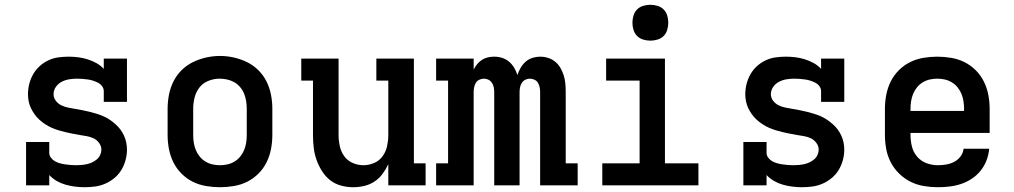

<svg xmlns="http://www.w3.org/2000/svg" viewBox="-20 -775 4240 803"><path d="M334 8Q314 8 294 5.5Q274 3 254.5 -2.5Q235 -8 217.5 -18Q200 -28 186 -43V0H89V-181H186V-136Q186 -125 193 -115.5Q200 -106 210 -100.5Q220 -95 231 -92Q242 -89 253 -87.5Q264 -86 275 -85Q286 -84 297 -84Q309 -84 320.5 -85Q332 -86 343.5 -88.5Q355 -91 365.5 -96Q376 -101 385 -108.5Q394 -116 399 -127Q404 -138 404 -149Q404 -164 394.5 -177Q385 -190 371.5 -196.5Q358 -203 343 -205.5Q328 -208 313 -210.5Q298 -213 283 -216Q268 -219 253 -222.5Q238 -226 223.5 -230.5Q209 -235 195.5 -241Q182 -247 169 -255.5Q156 -264 145 -274Q134 -284 125 -296.5Q116 -309 109.5 -322.5Q103 -336 100 -351Q97 -366 97 -381Q97 -403 102.5 -424.5Q108 -446 119 -465Q130 -484 146 -498.5Q162 -513 182 -522.5Q202 -532 223.5 -535Q245 -538 267 -538Q287 -538 307 -535.5Q327 -533 346 -527Q365 -521 382.5 -511.5Q400 -502 414 -487V-530H511V-349H414V-394Q414 -405 407 -414.5Q400 -424 390 -429Q380 -434 369.5 -437.5Q359 -441 348 -442.5Q337 -444 326 -445Q315 -446 303 -446Q287 -446 270.5 -443.5Q254 -441 239 -433.5Q224 -426 214 -412Q204 -398 204 -381Q204 -366 213.5 -353.5Q223 -341 236.5 -334.5Q250 -328 265 -325Q280 -322 295 -319.5Q310 -317 325 -314Q340 -311 354.5 -307.5Q369 -304 383.5 -299.5Q398 -295 412 -289Q426 -283 438.5 -274.5Q451 -266 462.5 -256Q474 -246 483 -234Q492 -222 498.5 -208Q505 -194 508 -179Q511 -164 511 -149Q511 -127 505 -105Q499 -83 487.5 -64Q476 -45 458.5 -30.5Q441 -16 420.5 -7Q400 2 378 5Q356 8 334 8Z M900 8Q871 8 841.5 3Q812 -2 786 -15Q760 -28 739 -49Q718 -70 705 -96.5Q692 -123 686.5 -152Q681 -181 681 -210V-320Q681 -349 686.5 -378Q692 -407 705 -433.5Q718 -460 739 -481Q760 -502 786.5 -515Q813 -528 842 -534.5Q871 -541 900 -541Q929 -541 958 -534.5Q987 -528 1013.5 -515Q1040 -502 1061 -481Q1082 -460 1095 -433.5Q1108 -407 1113.5 -378Q1119 -349 1119 -320V-210Q1119 -181 1113.5 -152Q1108 -123 1095 -96.5Q1082 -70 1061 -49Q1040 -28 1014 -15Q988 -2 958.5 3Q929 8 900 8ZM900 -84Q916 -84 931.5 -87.5Q947 -91 961 -99.5Q975 -108 985 -120.5Q995 -133 1001 -147.5Q1007 -162 1009.5 -178Q1012 -194 1012 -210V-320Q1012 -336 1009.5 -352Q1007 -368 1001 -383Q995 -398 984.5 -410.5Q974 -423 960 -431Q946 -439 930 -442.5Q914 -446 898 -446Q875 -446 852 -437Q829 -428 814.5 -409.5Q800 -391 794 -367.5Q788 -344 788 -320V-210Q788 -194 790.5 -178Q793 -162 799 -147.5Q805 -133 815 -120.5Q825 -108 839 -99.5Q853 -91 868.5 -87.5Q884 -84 900 -84Z M1457 8Q1431 8 1405.5 1Q1380 -6 1360 -22Q1340 -38 1326 -60.5Q1312 -83 1303.5 -107.5Q1295 -132 1292 -158Q1289 -184 1289 -210V-438H1240V-530H1396V-210Q1396 -187 1401 -164Q1406 -141 1419.5 -122Q1433 -103 1455 -93.5Q1477 -84 1500 -84Q1523 -84 1545 -93.5Q1567 -103 1580.5 -122Q1594 -141 1599 -164Q1604 -187 1604 -210V-438H1554V-530H1711V-92H1760V0H1604V-88Q1594 -67 1580 -48Q1566 -29 1546.5 -16Q1527 -3 1504 2.5Q1481 8 1457 8Z M1804 0V-92H1854V-438H1804V-530H1961V-484Q1967 -496 1975.5 -506.5Q1984 -517 1995.5 -524.5Q2007 -532 2020 -535Q2033 -538 2047 -538Q2064 -538 2080 -533Q2096 -528 2109 -517Q2122 -506 2130.5 -491.5Q2139 -477 2144 -461Q2149 -477 2157.5 -491.5Q2166 -506 2178.5 -517Q2191 -528 2207 -533Q2223 -538 2239 -538Q2257 -538 2273.5 -532.5Q2290 -527 2303 -516Q2316 -505 2324.5 -490Q2333 -475 2338 -458.5Q2343 -442 2344.5 -425Q2346 -408 2346 -390V-92H2396V0H2239V-390Q2239 -400 2237 -410Q2235 -420 2230 -428.5Q2225 -437 2215.5 -441.5Q2206 -446 2196 -446Q2186 -446 2177 -441.5Q2168 -437 2162.5 -428.5Q2157 -420 2155 -410Q2153 -400 2153 -390V0H2047V-390Q2047 -400 2045 -410Q2043 -420 2037.5 -428.5Q2032 -437 2023 -441.5Q2014 -446 2004 -446Q1994 -446 1984.5 -441.5Q1975 -437 1970 -428.5Q1965 -420 1963 -410Q1961 -400 1961 -390V0Z M2499 0V-92H2655V-438H2515V-530H2761V-92H2901V0ZM2700 -605Q2685 -605 2670 -609.5Q2655 -614 2644.5 -624.5Q2634 -635 2629.5 -650Q2625 -665 2625 -680Q2625 -695 2629.5 -710Q2634 -725 2644.5 -735.5Q2655 -746 2670 -750.5Q2685 -755 2700 -755Q2715 -755 2730 -750.5Q2745 -746 2755.5 -735.5Q2766 -725 2770.5 -710Q2775 -695 2775 -680Q2775 -665 2770.5 -650Q2766 -635 2755.5 -624.5Q2745 -614 2730 -609.5Q2715 -605 2700 -605Z M3334 8Q3314 8 3294 5.5Q3274 3 3254.5 -2.5Q3235 -8 3217.5 -18Q3200 -28 3186 -43V0H3089V-181H3186V-136Q3186 -125 3193 -115.5Q3200 -106 3210 -100.5Q3220 -95 3231 -92Q3242 -89 3253 -87.5Q3264 -86 3275 -85Q3286 -84 3297 -84Q3309 -84 3320.5 -85Q3332 -86 3343.5 -88.5Q3355 -91 3365.5 -96Q3376 -101 3385 -108.5Q3394 -116 3399 -127Q3404 -138 3404 -149Q3404 -164 3394.5 -177Q3385 -190 3371.5 -196.5Q3358 -203 3343 -205.5Q3328 -208 3313 -210.5Q3298 -213 3283 -216Q3268 -219 3253 -222.5Q3238 -226 3223.5 -230.5Q3209 -235 3195.5 -241Q3182 -247 3169 -255.5Q3156 -264 3145 -274Q3134 -284 3125 -296.5Q3116 -309 3109.5 -322.5Q3103 -336 3100 -351Q3097 -366 3097 -381Q3097 -403 3102.5 -424.5Q3108 -446 3119 -465Q3130 -484 3146 -498.5Q3162 -513 3182 -522.5Q3202 -532 3223.5 -535Q3245 -538 3267 -538Q3287 -538 3307 -535.5Q3327 -533 3346 -527Q3365 -521 3382.5 -511.5Q3400 -502 3414 -487V-530H3511V-349H3414V-394Q3414 -405 3407 -414.5Q3400 -424 3390 -429Q3380 -434 3369.5 -437.5Q3359 -441 3348 -442.5Q3337 -444 3326 -445Q3315 -446 3303 -446Q3287 -446 3270.5 -443.5Q3254 -441 3239 -433.5Q3224 -426 3214 -412Q3204 -398 3204 -381Q3204 -366 3213.5 -353.5Q3223 -341 3236.5 -334.5Q3250 -328 3265 -325Q3280 -322 3295 -319.5Q3310 -317 3325 -314Q3340 -311 3354.5 -307.5Q3369 -304 3383.5 -299.5Q3398 -295 3412 -289Q3426 -283 3438.5 -274.5Q3451 -266 3462.5 -256Q3474 -246 3483 -234Q3492 -222 3498.5 -208Q3505 -194 3508 -179Q3511 -164 3511 -149Q3511 -127 3505 -105Q3499 -83 3487.5 -64Q3476 -45 3458.5 -30.5Q3441 -16 3420.5 -7Q3400 2 3378 5Q3356 8 3334 8Z M3902 8Q3873 8 3843.5 3Q3814 -2 3788 -15Q3762 -28 3740.5 -49Q3719 -70 3705.5 -96Q3692 -122 3686.5 -151.5Q3681 -181 3681 -210V-320Q3681 -349 3686.5 -378Q3692 -407 3705 -433.5Q3718 -460 3739 -481Q3760 -502 3786 -515Q3812 -528 3841.5 -533Q3871 -538 3900 -538Q3929 -538 3958.5 -533Q3988 -528 4014 -515Q4040 -502 4061 -481Q4082 -460 4095 -433.5Q4108 -407 4113.5 -378Q4119 -349 4119 -320V-219H3788V-210Q3788 -186 3794 -162Q3800 -138 3816 -119.5Q3832 -101 3855 -92.5Q3878 -84 3902 -84Q3920 -84 3937.5 -87Q3955 -90 3970.5 -98Q3986 -106 3997 -120.5Q4008 -135 4010 -153H4117Q4115 -128 4106 -104.5Q4097 -81 4081.5 -61.5Q4066 -42 4045 -28Q4024 -14 4000.5 -6Q3977 2 3952 5Q3927 8 3902 8ZM4012 -311V-320Q4012 -336 4009.5 -352Q4007 -368 4001 -382.5Q3995 -397 3985 -409.5Q3975 -422 3961 -430.5Q3947 -439 3931.5 -442.5Q3916 -446 3900 -446Q3884 -446 3868.5 -442.5Q3853 -439 3839 -430.5Q3825 -422 3815 -409.5Q3805 -397 3799 -382.5Q3793 -368 3790.5 -352Q3788 -336 3788 -320V-311Z"/></svg>

Font: Iosevka Slab Semibold Extended
Style: Regular
Weight: 600
Width: 7
Monospace: yes
Designer: Belleve Invis
Foundry: Belleve Invis
Version: Version 11.1.0; ttfautohint (v1.8.3)